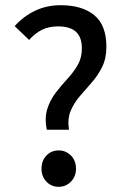

<svg xmlns="http://www.w3.org/2000/svg" viewBox="-20 -702 474 734"><path d="M158.7 -206.1Q149.9 -252.4 161.1 -286.6Q172.4 -320.8 193.4 -348.1Q214.4 -375.5 237.5 -400.4Q260.7 -425.3 276.9 -453.1Q293 -481 293 -516.6Q293 -560.1 270.3 -580.6Q247.6 -601.1 201.7 -601.1Q166.5 -601.1 140.1 -587.9Q113.8 -574.7 91.3 -549.3L36.1 -602.1Q68.4 -638.7 113 -660.4Q157.7 -682.1 211.9 -682.1Q293.9 -682.1 340.3 -644Q386.7 -606 386.7 -522.9Q386.7 -478.5 370.4 -445.8Q354 -413.1 330.6 -386.5Q307.1 -359.9 284.9 -334Q262.7 -308.1 250 -277.6Q237.3 -247.1 243.7 -206.1ZM204.1 12.2Q176.3 12.2 157.5 -7.6Q138.7 -27.3 138.7 -57.1Q138.7 -87.9 157.5 -107.4Q176.3 -127 204.1 -127Q231.9 -127 251.2 -107.4Q270.5 -87.9 270.5 -57.1Q270.5 -27.3 251.2 -7.6Q231.9 12.2 204.1 12.2Z"/></svg>

Font: Varta Light SemiBold
Style: Regular
Weight: 600
Version: Version 1.004